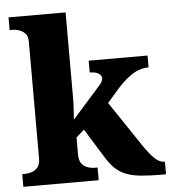

<svg xmlns="http://www.w3.org/2000/svg" viewBox="-54 -809 764 858"><g transform="rotate(-5 328.5 -380.0)"><path d="M16 0V-57H30Q42 -57 57.5 -61.5Q73 -66 85 -79.5Q97 -93 97 -120V-644Q97 -670 84.5 -682Q72 -694 56.5 -698.5Q41 -703 30 -703H16V-760H272V-378Q272 -365 271.5 -350Q271 -335 270 -321Q269 -307 268.5 -295.5Q268 -284 267 -279L393 -421Q400 -429 403.5 -435Q407 -441 408 -445.5Q409 -450 409 -453Q409 -466 395 -474.5Q381 -483 356 -483V-536H620V-483Q603 -483 586 -478.5Q569 -474 552 -464Q535 -454 517 -438.5Q499 -423 479 -401L426 -340L559 -142Q587 -100 609 -78.5Q631 -57 653 -57H656V0H642Q583 0 543 -4Q503 -8 475 -19.5Q447 -31 426.5 -51.5Q406 -72 386 -105L308 -231L272 -199V-122Q272 -94 284 -80Q296 -66 312 -61.5Q328 -57 338 -57H354V0Z"/></g></svg>

Font: Noto Serif Hebrew ExtraBold
Style: Regular
Weight: 800
Version: Version 2.003